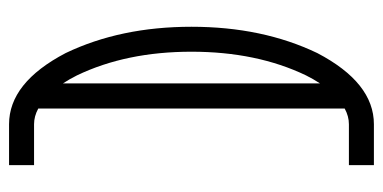

<svg xmlns="http://www.w3.org/2000/svg" viewBox="-231 -490 846 424"><g transform="rotate(90 192.0 -278.0)"><path d="M164.1 5.9V-561.5Q154.8 -547.4 146.5 -530.8Q94.2 -421.9 94.2 -277.8Q94.2 -133.8 146.5 -24.9Q154.8 -8.3 164.1 5.9ZM344.7 125H254.4Q162.6 125 97.2 0Q39.1 -121.1 39.1 -277.8Q39.1 -434.6 97.2 -555.7Q162.6 -680.7 254.4 -680.7H344.7V-625.5H254.4Q236.8 -625.5 219.7 -616.2V60.5Q236.8 69.8 254.4 69.8H344.7Z"/></g></svg>

Font: X Company
Style: Regular
Weight: 400
Designer: GGBotNet
Foundry: GGBotNet
Version: 0.90